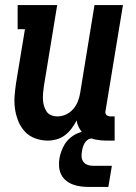

<svg xmlns="http://www.w3.org/2000/svg" viewBox="-20 -550 540 762"><path d="M170 8Q144 8 119.5 -1Q95 -10 78.5 -28Q62 -46 52.5 -69.5Q43 -93 39.5 -118Q36 -143 38 -169.5Q40 -196 44 -222L79 -434H50V-530H207L154 -207Q152 -194 151 -180.5Q150 -167 150.5 -154.5Q151 -142 154.5 -130Q158 -118 164.5 -108Q171 -98 182.5 -93Q194 -88 207 -88Q225 -88 241.5 -95.5Q258 -103 270 -116.5Q282 -130 288.5 -146.5Q295 -163 298 -180L355 -530H468L399 -111Q398 -107 398.5 -102Q399 -97 402 -94Q405 -91 409.5 -89.5Q414 -88 418 -88H435V8H402Q382 8 362 4.5Q342 1 325 -9.5Q308 -20 297.5 -36.5Q287 -53 284 -72Q276 -56 264.5 -40.5Q253 -25 238 -13.5Q223 -2 205 3Q187 8 170 8ZM335 192Q318 192 301.5 190Q285 188 270 182.5Q255 177 242.5 167Q230 157 223 143Q216 129 214.5 112Q213 95 216 78Q220 56 230.5 34Q241 12 259.5 -3.5Q278 -19 301.5 -26Q325 -33 347 -33L342 0Q334 0 326.5 6Q319 12 315 19.5Q311 27 308.5 35.5Q306 44 305 52Q303 63 304 74Q305 85 311.5 93Q318 101 328 104.5Q338 108 349 108H424L410 192Z"/></svg>

Font: Iosevka Slab
Style: Bold Italic
Weight: 700
Italic angle: -9°
Monospace: yes
Designer: Belleve Invis
Foundry: Belleve Invis
Version: Version 11.1.0; ttfautohint (v1.8.3)